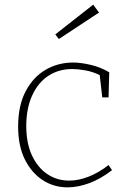

<svg xmlns="http://www.w3.org/2000/svg" viewBox="-20 -799 550 826"><path d="M271 7Q211 7 163 -24.5Q115 -56 86.5 -114Q58 -172 58 -254Q58 -345 90.5 -406.5Q123 -468 176.5 -499Q230 -530 295 -530Q327 -530 370 -520Q413 -510 450 -488L447 -380H420L409 -476Q378 -491 346 -496.5Q314 -502 291 -502Q232 -502 187.5 -472.5Q143 -443 118 -387.5Q93 -332 93 -257Q93 -183 117.5 -130.5Q142 -78 183.5 -50Q225 -22 278 -22Q317 -22 360 -38.5Q403 -55 447 -89L462 -67Q413 -29 364 -11Q315 7 271 7ZM233 -631 218 -651 381 -779 406 -745Z"/></svg>

Font: Bitter ExtraLight
Style: Regular
Weight: 200
Designer: Sol Matas, and Bitter project Authors
Foundry: Sol Matas
Version: Version 2.001